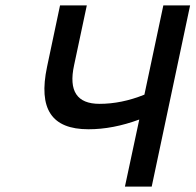

<svg xmlns="http://www.w3.org/2000/svg" viewBox="-20 -690 723 710"><path d="M202 -670 154 -443C121 -287 171 -212 307 -212C368 -212 430 -224 495 -248L442 0H541L683 -670H584L514 -340C457 -317 402 -306 348 -306C265 -306 233 -353 254 -449L301 -670Z"/></svg>

Font: LT Wave Mono Medium
Style: Italic
Weight: 500
Designer: Daniel Lyons
Version: Version 2.5 (Glyphs App)